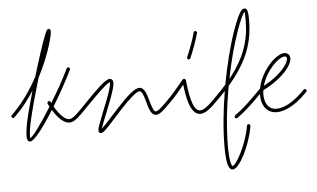

<svg xmlns="http://www.w3.org/2000/svg" viewBox="-69 -714 1844 1118"><g transform="rotate(-5 853.0 -155.0)"><path d="M87 44C111 44 170 -34 228 -128C255 -84 290 -46 324 -46C346 -46 367 -61 393 -87L410 -104C412 -106 413 -108 413 -111C413 -116 408 -121 403 -121C400 -121 398 -120 396 -118L379 -101C355 -77 338 -66 324 -66C298 -66 265 -104 240 -147C283 -218 326 -295 353 -352C354 -354 354 -355 354 -357C354 -362 350 -367 344 -367C340 -367 336 -364 335 -361C309 -306 269 -234 228 -168L225 -175C224 -179 220 -181 216 -181C210 -181 206 -176 206 -171C206 -169 206 -168 207 -166C210 -160 213 -154 216 -148C158 -55 102 24 87 24C86 24 88 23 88 11C88 -12 95 -55 108 -106C124 -172 146 -250 168 -323C222 -426 251 -522 260 -565C261 -572 262 -579 262 -584C262 -594 258 -600 250 -600C242 -600 238 -594 229 -571C210 -527 180 -432 149 -330C113 -262 66 -192 7 -132L-7 -118C-9 -116 -10 -114 -10 -111C-10 -106 -6 -101 0 -101C3 -101 5 -102 7 -104L21 -118C62 -158 96 -204 126 -251C112 -202 99 -154 88 -112C75 -59 68 -14 68 11C68 36 76 44 87 44Z M502 31C518 31 548 -4 588 -48C603 -65 619 -82 634 -99C682 -150 727 -192 746 -192C761 -192 770 -162 780 -126C790 -89 801 -47 831 -47C853 -47 878 -72 902 -96L910 -104C912 -106 913 -108 913 -111C913 -116 909 -121 903 -121C900 -121 898 -120 896 -118L888 -110C864 -86 843 -67 831 -67C818 -67 809 -96 799 -131C789 -168 777 -212 746 -212C717 -212 669 -166 620 -113C604 -96 588 -78 573 -62C545 -30 521 -5 509 6C511 -2 515 -13 520 -26C527 -44 535 -66 545 -89C569 -150 598 -221 599 -253C599 -272 589 -279 579 -279C552 -279 489 -213 439 -162C428 -150 417 -140 408 -130L396 -118C394 -116 393 -114 393 -111C393 -106 397 -101 403 -101C406 -101 408 -102 410 -104L422 -116C431 -125 442 -136 453 -148C503 -199 564 -259 579 -259V-253C578 -225 551 -157 526 -96C517 -73 508 -51 502 -34C493 -12 488 6 488 15C488 25 493 31 502 31Z M1088 -30C1115 -30 1145 -53 1173 -81L1196 -104C1198 -106 1199 -108 1199 -111C1199 -116 1195 -121 1189 -121C1186 -121 1184 -120 1182 -118L1159 -95C1133 -69 1107 -50 1088 -50C1041 -50 1027 -174 1021 -232C1021 -237 1016 -241 1011 -241H1009C1006 -241 1003 -240 1001 -237C969 -197 933 -154 904 -126L896 -118C894 -116 893 -114 893 -111C893 -106 897 -101 903 -101C906 -101 908 -102 910 -104L918 -112C943 -136 975 -173 1003 -208C1011 -142 1027 -30 1088 -30ZM1049 -352C1053 -352 1057 -354 1058 -358C1076 -399 1097 -456 1109 -500C1110 -501 1110 -502 1110 -503C1110 -508 1105 -513 1100 -513C1095 -513 1091 -510 1090 -506C1079 -462 1058 -407 1040 -366C1039 -365 1039 -364 1039 -362C1039 -356 1043 -352 1049 -352Z M1248 309C1287 309 1354 176 1372 66C1372 65 1372 64 1372 64C1372 58 1367 54 1362 54C1357 54 1353 58 1352 62C1335 170 1268 289 1248 289C1243 289 1231 260 1231 173C1231 68 1244 -56 1266 -178C1380 -310 1418 -420 1418 -553C1418 -606 1410 -619 1396 -619C1372 -619 1349 -559 1327 -499C1295 -408 1268 -298 1247 -187C1230 -167 1210 -146 1189 -125L1182 -118C1180 -116 1179 -114 1179 -111C1179 -106 1183 -101 1189 -101C1192 -101 1194 -102 1196 -104L1203 -111C1217 -124 1229 -138 1241 -150C1222 -37 1211 76 1211 173C1211 272 1224 309 1248 309ZM1295 14C1297 14 1299 13 1301 12C1340 -15 1383 -55 1415 -87L1432 -104C1434 -106 1435 -108 1435 -111C1435 -116 1431 -121 1425 -121C1422 -121 1420 -120 1418 -118L1401 -101C1369 -69 1328 -31 1289 -4C1287 -2 1285 0 1285 4C1285 10 1289 14 1295 14ZM1274 -218C1293 -316 1318 -412 1347 -493C1365 -546 1389 -599 1396 -599C1396 -599 1398 -595 1398 -553C1398 -434 1367 -335 1274 -218Z M1533 -1C1577 -1 1637 -28 1702 -93L1713 -104C1715 -106 1716 -108 1716 -111C1716 -116 1711 -121 1706 -121C1703 -121 1701 -120 1699 -118L1688 -107C1627 -46 1573 -21 1533 -21C1486 -21 1463 -59 1463 -109C1463 -118 1464 -126 1465 -135C1582 -194 1638 -268 1638 -307C1638 -326 1625 -340 1605 -340C1556 -340 1466 -249 1447 -147L1418 -118C1416 -116 1415 -114 1415 -111C1415 -106 1419 -101 1425 -101C1428 -101 1430 -102 1432 -104L1443 -115V-109C1443 -51 1472 -1 1533 -1ZM1470 -160C1494 -246 1569 -320 1605 -320C1613 -320 1618 -316 1618 -307C1618 -278 1571 -214 1470 -160Z"/></g></svg>

Font: Mistral SingleLine Outline
Style: Regular
Weight: 300
Designer: François Chastanet, Élisa Garzelli, Anais Alves, Morgane Autin
Foundry: institut supérieur des arts et du design Toulouse / isdaT
Version: Version 1.000;Glyphs 3.3 (3337)